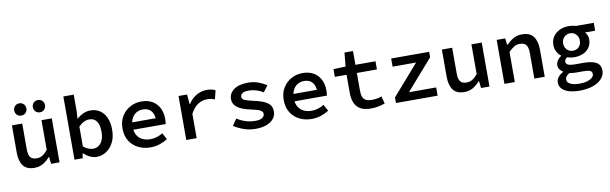

<svg xmlns="http://www.w3.org/2000/svg" viewBox="-54 -1305 6708 2111"><g transform="rotate(-10 3300.0 -249.5)"><path d="M234 12Q148 12 109 -40Q70 -92 70 -187V-491H185V-202Q185 -143 205.5 -115Q226 -87 277 -87Q311 -87 339.5 -103.5Q368 -120 400 -160V-491H515V0H421L412 -78H408Q373 -38 331 -13Q289 12 234 12ZM191 -579Q161 -579 142 -599Q123 -619 123 -648Q123 -676 142 -696Q161 -716 191 -716Q221 -716 240 -696Q259 -676 259 -648Q259 -619 240 -599Q221 -579 191 -579ZM399 -579Q369 -579 350 -599Q331 -619 331 -648Q331 -676 350 -696Q369 -716 399 -716Q429 -716 448 -696Q467 -676 467 -648Q467 -619 448 -599Q429 -579 399 -579Z M929 12Q894 12 856.5 -5Q819 -22 786 -54H783L773 0H682V-706H798V-524L793 -438H796Q827 -468 866.5 -485.5Q906 -503 946 -503Q1010 -503 1054.5 -472Q1099 -441 1123 -385.5Q1147 -330 1147 -254Q1147 -170 1116 -110.5Q1085 -51 1035.5 -19.5Q986 12 929 12ZM906 -83Q940 -83 968 -102Q996 -121 1012 -158.5Q1028 -196 1028 -252Q1028 -301 1016 -336Q1004 -371 979.5 -389.5Q955 -408 914 -408Q886 -408 857 -394Q828 -380 798 -349V-128Q825 -104 854 -93.5Q883 -83 906 -83Z M1530 12Q1455 12 1394 -18.5Q1333 -49 1297 -106.5Q1261 -164 1261 -246Q1261 -326 1297 -383.5Q1333 -441 1391 -472Q1449 -503 1515 -503Q1588 -503 1638.5 -473Q1689 -443 1715.5 -390.5Q1742 -338 1742 -270Q1742 -253 1740.5 -237.5Q1739 -222 1737 -212H1344V-294H1663L1641 -268Q1641 -341 1608.5 -377.5Q1576 -414 1518 -414Q1477 -414 1444.5 -395Q1412 -376 1393 -338.5Q1374 -301 1374 -246Q1374 -189 1395.5 -152Q1417 -115 1455.5 -96Q1494 -77 1545 -77Q1584 -77 1617 -88Q1650 -99 1683 -118L1722 -46Q1683 -21 1634 -4.5Q1585 12 1530 12Z M1930 0V-491H2025L2035 -380H2038Q2075 -440 2129.5 -471.5Q2184 -503 2247 -503Q2277 -503 2299 -498Q2321 -493 2342 -483L2318 -386Q2294 -394 2275.5 -397.5Q2257 -401 2229 -401Q2179 -401 2131.5 -372Q2084 -343 2046 -271V0Z M2703 12Q2634 12 2571 -10.5Q2508 -33 2462 -64L2512 -137Q2556 -108 2607 -91.5Q2658 -75 2718 -75Q2769 -75 2793.5 -92.5Q2818 -110 2818 -134Q2818 -146 2812.5 -156Q2807 -166 2793 -174.5Q2779 -183 2752 -191Q2725 -199 2682 -208Q2584 -229 2538 -265Q2492 -301 2492 -356Q2492 -421 2548.5 -462Q2605 -503 2708 -503Q2769 -503 2822.5 -483Q2876 -463 2913 -438L2860 -367Q2825 -391 2783 -403.5Q2741 -416 2698 -416Q2665 -416 2645.5 -409Q2626 -402 2616.5 -389.5Q2607 -377 2607 -362Q2607 -336 2637 -323Q2667 -310 2735 -295Q2814 -278 2857 -256.5Q2900 -235 2916.5 -207.5Q2933 -180 2933 -140Q2933 -98 2906.5 -63.5Q2880 -29 2829 -8.5Q2778 12 2703 12Z M3330 12Q3255 12 3194 -18.5Q3133 -49 3097 -106.5Q3061 -164 3061 -246Q3061 -326 3097 -383.5Q3133 -441 3191 -472Q3249 -503 3315 -503Q3388 -503 3438.5 -473Q3489 -443 3515.5 -390.5Q3542 -338 3542 -270Q3542 -253 3540.5 -237.5Q3539 -222 3537 -212H3144V-294H3463L3441 -268Q3441 -341 3408.5 -377.5Q3376 -414 3318 -414Q3277 -414 3244.5 -395Q3212 -376 3193 -338.5Q3174 -301 3174 -246Q3174 -189 3195.5 -152Q3217 -115 3255.5 -96Q3294 -77 3345 -77Q3384 -77 3417 -88Q3450 -99 3483 -118L3522 -46Q3483 -21 3434 -4.5Q3385 12 3330 12Z M3991 12Q3916 12 3872 -14.5Q3828 -41 3809 -88Q3790 -135 3790 -197V-400H3659V-486L3795 -491L3810 -645H3905V-491H4129V-400H3905V-198Q3905 -158 3916 -131.5Q3927 -105 3952 -92.5Q3977 -80 4018 -80Q4050 -80 4076 -85Q4102 -90 4126 -99L4148 -16Q4115 -5 4077 3.5Q4039 12 3991 12Z M4271 0V-62L4566 -400H4304V-491H4728V-430L4432 -92H4736V0Z M5034 12Q4948 12 4909 -40Q4870 -92 4870 -187V-491H4985V-202Q4985 -143 5005.5 -115Q5026 -87 5077 -87Q5111 -87 5139.5 -103.5Q5168 -120 5200 -160V-491H5315V0H5221L5212 -78H5208Q5173 -38 5131 -13Q5089 12 5034 12Z M5482 0V-491H5577L5586 -417H5590Q5625 -453 5667.5 -478Q5710 -503 5767 -503Q5852 -503 5892 -451Q5932 -399 5932 -304V0H5816V-289Q5816 -348 5795 -376Q5774 -404 5724 -404Q5688 -404 5660 -387Q5632 -370 5598 -335V0Z M6286 217Q6218 217 6168 202.5Q6118 188 6090 159Q6062 130 6062 86Q6062 57 6082 30Q6102 3 6140 -17V-21Q6121 -33 6105.5 -52.5Q6090 -72 6090 -103Q6090 -127 6106 -152Q6122 -177 6149 -195V-199Q6123 -218 6104.5 -250.5Q6086 -283 6086 -326Q6086 -383 6114 -422.5Q6142 -462 6188 -482.5Q6234 -503 6288 -503Q6332 -503 6365 -491H6566V-403H6453Q6466 -389 6475.5 -367.5Q6485 -346 6485 -322Q6485 -268 6458.5 -230.5Q6432 -193 6388 -174Q6344 -155 6288 -155Q6271 -155 6251.5 -158.5Q6232 -162 6213 -169Q6198 -160 6190.5 -149Q6183 -138 6183 -123Q6183 -100 6206.5 -88.5Q6230 -77 6276 -77H6376Q6472 -77 6520.5 -49.5Q6569 -22 6569 43Q6569 91 6534.5 131Q6500 171 6436.5 194Q6373 217 6286 217ZM6288 -228Q6314 -228 6335 -239.5Q6356 -251 6368.5 -273Q6381 -295 6381 -326Q6381 -356 6368.5 -377.5Q6356 -399 6335 -411Q6314 -423 6288 -423Q6263 -423 6242 -411Q6221 -399 6208 -377.5Q6195 -356 6195 -326Q6195 -295 6208 -273Q6221 -251 6242 -239.5Q6263 -228 6288 -228ZM6300 141Q6348 141 6383.5 130Q6419 119 6438.5 101Q6458 83 6458 62Q6458 33 6433.5 23.5Q6409 14 6359 14H6281Q6257 14 6239 12Q6221 10 6206 7Q6180 22 6169 38Q6158 54 6158 71Q6158 104 6195 122.5Q6232 141 6300 141Z"/></g></svg>

Font: Source Code Pro ExtraLight SemiBold
Style: Regular
Weight: 600
Monospace: yes
Version: Version 1.018;hotconv 1.0.116;makeotfexe 2.5.65601